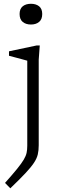

<svg xmlns="http://www.w3.org/2000/svg" viewBox="-20 -762 320 1014"><path d="M143.5 -632.5Q116.5 -632.5 100 -646.2Q83.5 -660 83.5 -688Q83.5 -715.5 100 -728.8Q116.5 -742 143.5 -742Q170 -742 186.5 -728.8Q203 -715.5 203 -688Q203 -660 186.5 -646.2Q170 -632.5 143.5 -632.5ZM124 -441.5Q118.5 -443 101.2 -447.8Q84 -452.5 63.2 -458Q42.5 -463.5 27.5 -467.5V-491L174 -522H190L184.5 -447V5Q184.5 32.5 179.5 53.8Q174.5 75 159.2 98Q144 121 114.2 152.8Q84.5 184.5 34.5 232.5L6.5 204Q47 158.5 70.5 129.5Q94 100.5 105.5 81Q117 61.5 120.5 45Q124 28.5 124 7.5Z"/></svg>

Font: Newsreader 6pt Light
Style: Regular
Weight: 300
Designer: Hugues Gentile
Foundry: Production Type
Version: Version 1.003; ttfautohint (v1.8.3)